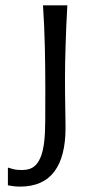

<svg xmlns="http://www.w3.org/2000/svg" viewBox="-20 -691 319 724"><path d="M9.8 -59.1Q14.6 -57.6 28.3 -53.7Q42 -49.8 63 -49.8Q78.1 -49.8 91.8 -54.2Q105.5 -58.6 116.2 -70.3Q127 -82 134.8 -102.5Q142.6 -123 146.5 -155.3Q150.4 -186.5 150.6 -237.3Q150.9 -288.1 150.9 -356.4Q150.9 -430.7 149.2 -510.7Q147.5 -590.8 142.1 -670.9H233.9Q231.4 -630.9 230 -592.3Q228.5 -553.7 227.3 -518.6Q226.1 -483.4 225.6 -452.9Q225.1 -422.4 225.1 -397.9Q225.1 -370.6 225.3 -341.3Q225.6 -312 226.1 -285.6Q226.6 -259.3 226.8 -238.5Q227.1 -217.8 227.1 -207.5Q227.1 -155.3 216.8 -114.3Q206.5 -73.2 185.5 -44.9Q164.6 -16.6 132.1 -2Q99.6 12.7 55.2 12.7Q41 12.7 27.6 10.7Q14.2 8.8 9.8 7.8Z"/></svg>

Font: Crushed
Style: Regular
Weight: 400
Width: 3
Designer: Astigmatic (AOETI)
Foundry: Astigmatic (AOETI)
Version: Version 001.001